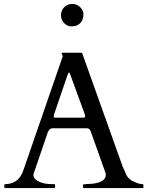

<svg xmlns="http://www.w3.org/2000/svg" viewBox="-20 -956 751 976"><path d="M260 -4Q260 0 256 0H6Q2 0 2 -4V-16Q2 -20 9 -20Q76 -22 99 -91L298 -667Q299 -668 299 -670L293 -686Q293 -688 295 -688H393Q394 -688 395.5 -687.5Q397 -687 398 -685L605 -105Q612 -92 616 -81Q620 -70 625 -62Q637 -42 664 -31Q687 -20 705 -20Q709 -20 709 -15V-4Q709 0 705 0H406Q402 0 402 -4V-16Q402 -20 420 -20.5Q438 -21 450 -22Q518 -30 518 -68Q518 -71 517 -75L443 -283Q443 -284 441 -288Q436 -304 421 -304H248Q233 -304 225 -288Q223 -285 223 -284L150 -70V-65Q150 -53 163 -42Q193 -20 243 -20H256Q260 -20 260 -16ZM404 -358Q413 -358 413 -366Q413 -370 411 -375L338 -575Q333 -588 331 -588Q329 -588 323 -574L255 -375Q253 -370 253 -364Q253 -358 260 -358ZM404 -884Q404 -841 369 -826Q359 -822 341 -822Q323 -822 306.5 -838Q290 -854 290 -878.5Q290 -903 306.5 -919.5Q323 -936 347 -936Q371 -936 387.5 -919.5Q404 -903 404 -884Z"/></svg>

Font: Cardo
Style: Regular
Weight: 400
Designer: David J. Perry
Foundry: David J. Perry
Version: Version 1.0451